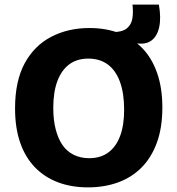

<svg xmlns="http://www.w3.org/2000/svg" viewBox="-20 -795 766 829"><path d="M570 -608 461 -622 462 -656Q507 -656 527 -672Q547 -688 551.5 -715Q556 -742 552 -775H666Q676 -718 667.5 -678.5Q659 -639 634.5 -620.5Q610 -602 570 -608ZM360 14Q288 14 230 -8Q172 -30 130.5 -73Q89 -116 67 -179.5Q45 -243 45 -327Q45 -445 86.5 -521.5Q128 -598 201 -636Q274 -674 366 -674Q437 -674 495 -652Q553 -630 594.5 -587Q636 -544 658.5 -479.5Q681 -415 681 -331Q681 -244 657.5 -179.5Q634 -115 591.5 -72Q549 -29 490 -7.5Q431 14 360 14ZM365 -112Q414 -112 447.5 -136.5Q481 -161 498.5 -207.5Q516 -254 516 -321Q516 -392 498 -441.5Q480 -491 445.5 -516.5Q411 -542 361 -542Q313 -542 279.5 -517.5Q246 -493 228 -445.5Q210 -398 210 -329Q210 -277 220.5 -236.5Q231 -196 250 -168.5Q269 -141 298.5 -126.5Q328 -112 365 -112Z"/></svg>

Font: Bricolage Grotesque 96pt ExtraBold ExtraBold
Style: Regular
Weight: 800
Version: Version 1.001;gftools[0.9.33.dev8+g029e19f]